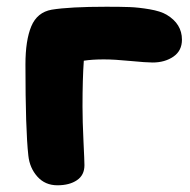

<svg xmlns="http://www.w3.org/2000/svg" viewBox="-20 -508 570 575"><path d="M151.9 46.9Q115.2 46.9 92 21Q68.8 -4.9 64.9 -42Q56.2 -119.1 56.2 -314.9Q56.2 -387.2 73.7 -429.2Q91.3 -471.2 134.8 -479Q189 -487.8 298.8 -487.8Q341.8 -487.8 368.4 -486.8Q395 -485.8 428 -480.2Q460.9 -474.6 479 -463.9Q524.9 -436.5 524.9 -389.2Q524.9 -356 499.3 -338.4Q473.6 -320.8 437 -320.8Q418 -320.8 370.4 -325.4Q322.8 -330.1 291 -330.1Q256.3 -330.1 231 -326.2Q227.1 -271.5 227.1 -189Q227.1 -145.5 230 -85.2Q232.9 -24.9 232.9 -13.2Q232.9 16.6 210.4 31.7Q188 46.9 151.9 46.9Z"/></svg>

Font: Shantell Sans Bouncy
Style: Regular
Weight: 800
Designer: Stephen Nixon, Anya Danilova, Shantell Martin
Foundry: Arrow Type
Version: Version 1.006;[9816181b4]